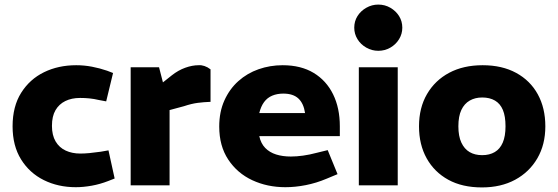

<svg xmlns="http://www.w3.org/2000/svg" viewBox="-20 -810 2438 839"><path d="M311 8Q234 8 171.5 -23Q109 -54 72 -113.5Q35 -173 35 -258Q35 -345 72.5 -404.5Q110 -464 172.5 -494.5Q235 -525 313 -525Q348 -525 382 -518.5Q416 -512 448 -501L474 -491L444 -367L412 -373Q391 -378 371 -380Q351 -382 330 -382Q293 -382 265.5 -368.5Q238 -355 222.5 -328.5Q207 -302 207 -260Q207 -219 223 -192Q239 -165 267 -152Q295 -139 331 -139Q349 -139 370.5 -141Q392 -143 420 -147L454 -153L481 -30L453 -19Q417 -5 380.5 1.5Q344 8 311 8Z M551 0V-516H675L692 -450L731 -481Q759 -503 789.5 -514Q820 -525 848 -525Q860 -526 873.5 -521.5Q887 -517 900 -507V-365Q871 -364 844 -360.5Q817 -357 784 -346L721 -329V0Z M1227 8Q1148 8 1082.5 -22.5Q1017 -53 977.5 -112.5Q938 -172 938 -257Q938 -321 960.5 -371Q983 -421 1021.5 -455.5Q1060 -490 1110 -507.5Q1160 -525 1215 -525Q1295 -525 1350.5 -491.5Q1406 -458 1435.5 -398Q1465 -338 1465 -258V-215H1113Q1120 -183 1139 -163.5Q1158 -144 1186.5 -135Q1215 -126 1251 -126Q1276 -126 1304.5 -130Q1333 -134 1363 -142L1412 -154L1455 -49L1407 -29Q1362 -10 1316 -1Q1270 8 1227 8ZM1113 -316H1313Q1307 -358 1284 -379.5Q1261 -401 1218 -401Q1191 -401 1169.5 -392Q1148 -383 1134 -364Q1120 -345 1113 -316Z M1548 0V-516H1718V0ZM1633 -588Q1605 -588 1580.5 -602Q1556 -616 1542 -639Q1528 -662 1528 -689Q1528 -717 1542 -739.5Q1556 -762 1580.5 -776Q1605 -790 1633 -790Q1662 -790 1686 -776Q1710 -762 1724 -739.5Q1738 -717 1738 -689Q1738 -662 1724 -639Q1710 -616 1686 -602Q1662 -588 1633 -588Z M2086 9Q2000 9 1939 -24.5Q1878 -58 1844.5 -118Q1811 -178 1811 -258Q1811 -339 1846 -399Q1881 -459 1943 -492Q2005 -525 2089 -525Q2174 -525 2235.5 -491.5Q2297 -458 2330 -398Q2363 -338 2363 -258Q2363 -178 2328 -118Q2293 -58 2231 -24.5Q2169 9 2086 9ZM2087 -132Q2119 -132 2142 -145.5Q2165 -159 2177 -187Q2189 -215 2189 -258Q2189 -302 2177.5 -329.5Q2166 -357 2143 -370.5Q2120 -384 2087 -384Q2056 -384 2032.5 -370.5Q2009 -357 1996 -329.5Q1983 -302 1983 -258Q1983 -215 1996 -187Q2009 -159 2032 -145.5Q2055 -132 2087 -132Z"/></svg>

Font: REM Medium
Style: Bold
Weight: 700
Version: Version 1.005;gftools[0.9.28]